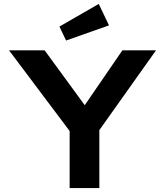

<svg xmlns="http://www.w3.org/2000/svg" viewBox="-20 -956 839 976"><path d="M334 0V-335L346 -274L26 -700H207L446 -373L379 -375L602 -700H773L474 -279L485 -343V0ZM316 -750 282 -821 482 -936 534 -827Z"/></svg>

Font: Lexend Exa SemiBold
Style: Regular
Weight: 600
Designer: Bonnie Shaver-Troup, Thomas Jockin
Foundry: Lexend
Version: Version 1.007